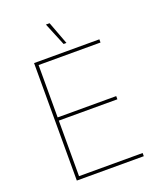

<svg xmlns="http://www.w3.org/2000/svg" viewBox="-159 -977 892 1075"><g transform="rotate(-20 287.0 -440.0)"><path d="M302 -744H319L268 -880H246ZM110 0H509V-19H130V-350H479V-369H130V-681H499V-700H110Z"/></g></svg>

Font: Fixel Display Thin
Style: Regular
Weight: 100
Designer: AlfaBravo + MacPaw
Foundry: Kyrylo Tkachov, Marchela Mozhyna, Serhii Makarenko, Maria Weinstein, Zakhar Kryvoshyya
Version: Version 1.211